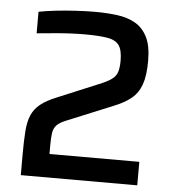

<svg xmlns="http://www.w3.org/2000/svg" viewBox="-51 -743 713 790"><g transform="rotate(5 305.5 -348.0)"><path d="M64 0V-85Q64 -143 67 -182.5Q70 -222 81.5 -248.5Q93 -275 117 -294.5Q141 -314 183 -331L351 -401Q386 -415 403 -427.5Q420 -440 426 -457.5Q432 -475 432 -505Q432 -548 418 -568Q404 -588 370 -594Q336 -600 274 -600Q250 -600 217 -598.5Q184 -597 147.5 -593.5Q111 -590 78 -587V-676Q108 -682 148 -686.5Q188 -691 230.5 -693.5Q273 -696 310 -696Q359 -696 401.5 -690.5Q444 -685 476 -667Q508 -649 526.5 -612.5Q545 -576 545 -514Q545 -453 532 -416.5Q519 -380 491.5 -357.5Q464 -335 421 -318L229 -239Q204 -229 192 -216.5Q180 -204 177 -184.5Q174 -165 174 -133V-97H545V0Z"/></g></svg>

Font: Saira Medium
Style: Regular
Weight: 500
Designer: Hector Gatti with collaboration of the Omnibus-Type team
Foundry: Omnibus-Type
Version: Version 1.100; ttfautohint (v1.8.3)